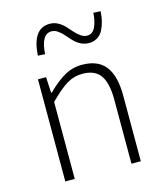

<svg xmlns="http://www.w3.org/2000/svg" viewBox="-107 -791 747 872"><g transform="rotate(-15 266.0 -355.0)"><path d="M91.8 0V-480H129.9L133.8 -405.8H137.2Q179.2 -447.8 217.8 -470Q256.3 -492.2 301.8 -492.2Q376 -492.2 411.4 -446.8Q446.8 -401.4 446.8 -308.1V0H402.8V-301.8Q402.8 -379.4 377 -415.8Q351.1 -452.1 293 -452.1Q252.4 -452.1 218.3 -431.2Q184.1 -410.2 136.2 -361.8V0ZM119.1 -584Q127 -710 208 -710Q229 -710 247.1 -700Q265.1 -689.9 278.1 -676Q291 -662.1 303.2 -647.9Q315.4 -633.8 330.1 -623.8Q344.7 -613.8 359.9 -613.8Q384.8 -613.8 397.7 -639.9Q410.6 -666 413.1 -707L446.8 -705.1Q445.3 -679.7 440.2 -658.9Q435.1 -638.2 425.5 -619.4Q416 -600.6 398.9 -589.8Q381.8 -579.1 358.9 -579.1Q337.9 -579.1 319.6 -588.9Q301.3 -598.6 288.1 -612.8Q274.9 -627 262.7 -641.1Q250.5 -655.3 236.3 -665Q222.2 -674.8 207 -674.8Q158.2 -674.8 152.8 -582Z"/></g></svg>

Font: Source Sans Pro Light
Style: Regular
Weight: 300
Designer: Paul D. Hunt
Foundry: Adobe Systems Incorporated
Version: Version 2.020;PS 2.0;hotconv 1.0.86;makeotf.lib2.5.63406